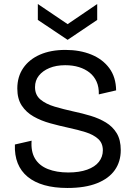

<svg xmlns="http://www.w3.org/2000/svg" viewBox="-20 -921 672 954"><path d="M315 13Q250 13 200.5 -1Q151 -15 117.5 -42.5Q84 -70 68 -110Q52 -150 54 -203L137 -222Q133 -168 154 -133Q175 -98 218 -81Q261 -64 319 -64Q374 -64 413 -78Q452 -92 471.5 -117Q491 -142 491 -174Q491 -210 467.5 -231Q444 -252 406 -264Q368 -276 321 -286Q275 -296 229.5 -308.5Q184 -321 147 -342Q110 -363 88 -396.5Q66 -430 66 -481Q66 -540 95.5 -583Q125 -626 178.5 -649.5Q232 -673 305 -673Q377 -673 433.5 -650Q490 -627 523 -582.5Q556 -538 557 -472L471 -452Q472 -488 460 -515Q448 -542 425.5 -560Q403 -578 372.5 -587.5Q342 -597 304 -597Q259 -597 225.5 -583Q192 -569 173 -545Q154 -521 154 -488Q154 -449 181 -426.5Q208 -404 252 -391Q296 -378 346 -367Q389 -358 430.5 -345.5Q472 -333 506 -312.5Q540 -292 560 -259Q580 -226 580 -175Q580 -118 550.5 -76Q521 -34 462 -10.5Q403 13 315 13ZM168 -901 316 -801 463 -901V-822L316 -723L168 -822Z"/></svg>

Font: Bricolage Grotesque 18pt
Style: Regular
Weight: 400
Version: Version 1.001;gftools[0.9.33.dev8+g029e19f]